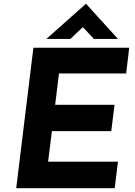

<svg xmlns="http://www.w3.org/2000/svg" viewBox="-20 -986 707 1006"><path d="M657 -736 641 -601H289L269 -437H580L563 -299H252L232 -139H598L581 0H65L155 -736ZM472 -782 414 -844 349 -782H223L430 -966H431L598 -782Z"/></svg>

Font: Josefin Sans
Style: Bold Italic
Weight: 700
Italic angle: -7°
Designer: Santiago Orozco
Foundry: Typemade
Version: Version 2.000